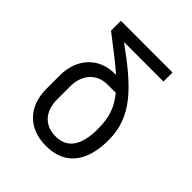

<svg xmlns="http://www.w3.org/2000/svg" viewBox="-202 -862 1004 1004"><g transform="rotate(45 300.0 -360.0)"><path d="M300 10C430 10 510 -72 510 -244C510 -418 399 -522 204 -663H496V-730H114V-657C190 -599 250 -553 296 -512H285C169 -512 90 -427 90 -302V-204C90 -70 172 10 300 10ZM300 -61C220 -61 169 -113 169 -204V-302C169 -388 222 -445 300 -445H361C411 -385 429 -328 429 -244C429 -116 381 -61 300 -61Z"/></g></svg>

Font: JetBrains Mono Light
Style: Regular
Weight: 336
Monospace: yes
Designer: Philipp Nurullin, Konstantin Bulenkov
Foundry: JetBrains
Version: Version 2.305